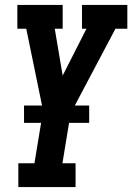

<svg xmlns="http://www.w3.org/2000/svg" viewBox="-20 -550 540 775"><path d="M54 205V109H119L154 -103L86 -434H50V-530H233V-434H201L233 -245L329 -434H311V-530H494V-434H446L265 -92L232 109H285V205ZM340 -54H77V-124H340Z"/></svg>

Font: Iosevka Slab
Style: Bold Italic
Weight: 700
Italic angle: -9°
Monospace: yes
Designer: Belleve Invis
Foundry: Belleve Invis
Version: Version 11.1.0; ttfautohint (v1.8.3)